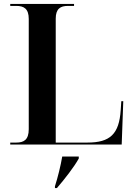

<svg xmlns="http://www.w3.org/2000/svg" viewBox="-20 -734 682 975"><path d="M32 0H598L606 -220H596L593 -175C585 -53 539 -10 424 -10H263V-639C263 -690 287 -704 325 -704H356V-714H32V-704H63C101 -704 126 -690 126 -638V-78C126 -24 101 -10 63 -10H32ZM259 212V221H269C308 176 357 113 380 71V61H296C288 108 274 165 259 212Z"/></svg>

Font: Noto Serif Display SemiBold
Style: Regular
Weight: 600
Designer: Monotype Design Team
Foundry: Monotype Imaging Inc.
Version: Version 2.009